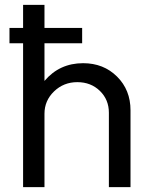

<svg xmlns="http://www.w3.org/2000/svg" viewBox="-20 -770 628 790"><path d="M322 -510C257.3 -510 204.3 -485.7 163 -437V-592H318V-655H163V-750H75V-655H19V-592H75V0H163V-302C163 -338 176.2 -368.7 202.5 -394C228.8 -419.3 260.7 -432 298 -432C335.3 -432 366.3 -420 391 -396C415.7 -372 428 -342 428 -306V0H517V-316C517 -372 498.5 -418.3 461.5 -455C424.5 -491.7 378 -510 322 -510Z"/></svg>

Font: Orkney
Style: Regular
Weight: 400
Designer: Samuel Oakes and Alfredo Marco Pradil
Foundry: Alfredo Marco Pradil
Version: 1.0; ttfautohint (v1.5)